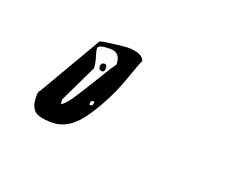

<svg xmlns="http://www.w3.org/2000/svg" viewBox="-40 -20 300 241"><g transform="rotate(20 110.5 100.5)"><path d="M12 137Q12 129 14 129L63 45Q64 44 79.5 42Q95 40 99 40Q119 40 122 50Q121 50 111 78.5Q101 107 83 134Q65 161 42 161Q23 161 17.5 155Q12 149 12 137ZM44 129V135Q48 135 56.5 122.5Q65 110 77 90Q89 70 93 65Q93 49 79 49Q63 49 63 54Q63 57 65.5 65Q68 73 68 79ZM83 119Q82 118 81 118Q78 118 78 123Q78 124 80 124Q83 124 83 119ZM79 69Q82 69 82 74Q82 79 79 79Q74 79 74 74Q74 69 79 69Z"/></g></svg>

Font: CabinSketch
Style: Regular
Weight: 400
Designer: Pablo Impallari
Foundry: Pablo Impallari. www.impallari.com Igino Marini. www.ikern.com
Version: Version 1.002